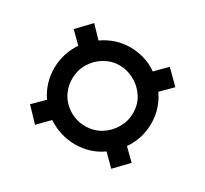

<svg xmlns="http://www.w3.org/2000/svg" viewBox="-107 -711 856 801"><g transform="rotate(30 321.0 -310.5)"><path d="M504 -65.5 451 -118.5Q394 -78 321 -78Q252 -78 189 -118.5L137 -65.5L76 -129.5L128 -181Q88 -239.5 88 -311Q88 -379.5 128 -441.5L77 -492L138.5 -556.5L190.5 -502.5Q250 -544.5 322.5 -544.5Q354 -544.5 387.2 -535Q420.5 -525.5 451 -504L503 -556L565.5 -494L513.5 -442Q554.5 -383.5 554.5 -311.5Q554.5 -240 513.5 -180.5L565.5 -129.5ZM320.5 -165Q361.5 -165 394.8 -185.5Q428 -206 447.5 -239.5Q467 -273 467 -311.5Q467 -355.5 445 -388.2Q423 -421 389 -439Q355 -457 320 -457Q281.5 -457 248.5 -437.5Q215.5 -418 195.2 -384.5Q175 -351 175 -309.5Q175 -282.5 184.8 -256.2Q194.5 -230 215.5 -208.5Q260.5 -165 320.5 -165Z"/></g></svg>

Font: Acari Sans Neue
Style: Bold
Weight: 700
Designer: Alfredo Marco Pradil (font), Cristiano Sobral (main changes)
Foundry: Hanken Design Co. (font), Cristiano Sobral (main changes)
Version: Version 2.459;March 19, 2022;FontCreator 14.0.0.2808 64-bit;